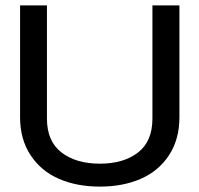

<svg xmlns="http://www.w3.org/2000/svg" viewBox="-20 -690 747 719"><path d="M55.2 -669.9H155.8V-246.1Q155.8 -161.1 210.2 -119.1Q264.6 -77.1 354 -77.1Q442.9 -77.1 496.8 -118.9Q550.8 -160.6 550.8 -246.1V-669.9H651.9V-251Q651.9 -168 612.8 -108.6Q573.7 -49.3 507.1 -20.3Q440.4 8.8 354 8.8Q267.6 8.8 200.7 -20.3Q133.8 -49.3 94.5 -108.9Q55.2 -168.5 55.2 -251Z"/></svg>

Font: LT Wave
Style: Regular
Weight: 400
Designer: Daniel Lyons
Version: Version 2.5 (Glyphs App)